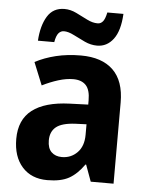

<svg xmlns="http://www.w3.org/2000/svg" viewBox="-54 -801 657 855"><g transform="rotate(5 274.5 -373.5)"><path d="M291 -556Q385 -556 435 -507.5Q485 -459 485 -363V0H383L356 -74H353Q322 -30 286 -10Q250 10 189 10Q118 10 77 -36Q36 -82 36 -161Q36 -247 92.5 -290.5Q149 -334 259 -338L342 -341V-360Q342 -407 322.5 -427.5Q303 -448 266 -448Q235 -448 199.5 -437Q164 -426 128 -408L87 -509Q128 -531 179.5 -543.5Q231 -556 291 -556ZM292 -251Q232 -248 206.5 -227Q181 -206 181 -167Q181 -132 198.5 -115Q216 -98 245 -98Q286 -98 314 -126.5Q342 -155 342 -206V-253ZM94 -605Q98 -672 123.5 -714Q149 -756 200 -756Q227 -756 253.5 -743Q280 -730 304.5 -717.5Q329 -705 352 -705Q366 -705 375.5 -716.5Q385 -728 391 -757H463Q459 -681 430.5 -643.5Q402 -606 358 -606Q330 -606 303 -618.5Q276 -631 251 -644Q226 -657 206 -657Q192 -657 182 -645.5Q172 -634 167 -605Z"/></g></svg>

Font: Noto Sans Lao UI SemCond
Style: Bold
Weight: 700
Width: 4
Designer: Monotype Design Team
Foundry: Monotype Imaging Inc.
Version: Version 2.000; ttfautohint (v1.8.4.7-5d5b)